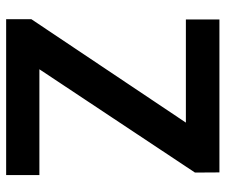

<svg xmlns="http://www.w3.org/2000/svg" viewBox="-76 -676 751 640"><g transform="rotate(90 300.0 -355.5)"><path d="M210.4 -110.8H563V0H43.5V-84L388.2 -599.1H44.4V-710.9H554.2L554.7 -629.4Z"/></g></svg>

Font: Roboto Mono
Style: Bold
Weight: 700
Designer: Google
Version: Version 2.000985; 2015; ttfautohint (v1.3)